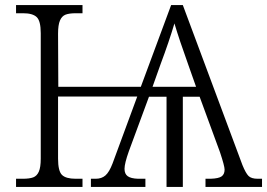

<svg xmlns="http://www.w3.org/2000/svg" viewBox="-20 -734 1049 754"><path d="M1009 -32V0H787V-32H807Q839 -33 850.5 -41.5Q862 -50 862 -68Q862 -82 844 -136L764 -354H698V0H634V-354H565L486 -140Q469 -92 469 -71Q469 -51 481.5 -42Q494 -33 522 -32H551V0H337V-32H356Q379 -32 394 -45Q409 -58 422 -92L519 -355H208V-111Q208 -62 223.5 -47Q239 -32 277 -32H304V0H43V-32H69Q96 -32 110.5 -37.5Q125 -43 132.5 -60Q140 -77 140 -111V-604Q140 -652 124 -667Q108 -682 71 -682H43V-714H304V-682H278Q252 -682 237.5 -676.5Q223 -671 215.5 -653.5Q208 -636 208 -602L209 -393H533L652 -714H698L932 -86Q945 -54 956 -43Q967 -32 992 -32ZM750 -393 720 -478Q684 -578 665 -642Q644 -571 611 -483L579 -393Z"/></svg>

Font: Noto Serif Light
Style: Regular
Weight: 300
Designer: Monotype Design Team
Foundry: Monotype Imaging Inc.
Version: Version 1.001